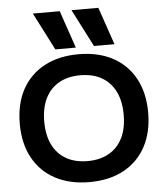

<svg xmlns="http://www.w3.org/2000/svg" viewBox="-64 -1056 959 1122"><g transform="rotate(-5 415.5 -495.0)"><path d="M283.7 -780 171 -1000H328.7L404 -780ZM510.4 -780 397.7 -1000H555.3L630.7 -780ZM415.3 10Q299.7 10 214.8 -35.5Q130 -81 84.3 -165.3Q38.7 -249.7 38.7 -365Q38.7 -481 84.3 -565Q130 -649 214.8 -694.5Q299.7 -740 415.3 -740Q532 -740 616.3 -694.5Q700.7 -649 746.3 -565Q792 -481 792 -365Q792 -249.7 746.3 -165.3Q700.7 -81 616.3 -35.5Q532 10 415.3 10ZM415.3 -113.3Q488.7 -113.3 541 -143.3Q593.4 -173.3 620.9 -229.5Q648.4 -285.7 648.4 -365Q648.4 -444.3 620.9 -500.5Q593.4 -556.7 541 -586.7Q488.7 -616.7 415.3 -616.7Q342 -616.7 289.6 -586.7Q237.3 -556.7 209.8 -500.5Q182.3 -444.3 182.3 -365Q182.3 -285.7 209.8 -229.5Q237.3 -173.3 289.6 -143.3Q342 -113.3 415.3 -113.3Z"/></g></svg>

Font: M PLUS 1 Thin
Style: Regular
Weight: 100
Designer: Coji Morishita
Foundry: UNDERFOREST DESIGN
Version: Version 1.001